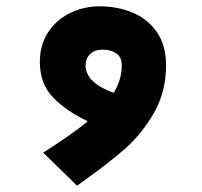

<svg xmlns="http://www.w3.org/2000/svg" viewBox="-20 -414 640 607"><path d="M295 -394Q350 -394 397.8 -374.8Q445.5 -355.5 475.2 -313.5Q505 -271.5 505 -207Q505 -124 467 -57.8Q429 8.5 377.8 54Q326.5 99.5 248.5 155L223.5 173L116.5 68.5Q162 39.5 195.8 16Q229.5 -7.5 257.5 -30.5Q189 -63 147.5 -106.2Q106 -149.5 106 -218Q106 -272 132 -311.8Q158 -351.5 201.2 -372.8Q244.5 -394 295 -394ZM339.5 -120.5Q365 -162 365 -208Q365 -234 347 -245.5Q329 -257 304.5 -257Q279 -257 264.8 -243Q250.5 -229 250.5 -208Q250.5 -152.5 339.5 -120.5Z"/></svg>

Font: JuliaMono Black
Style: Italic
Weight: 900
Italic angle: -9°
Monospace: yes
Designer: cormullion
Foundry: corm
Version: Version 0.057; ttfautohint (v1.8.4)